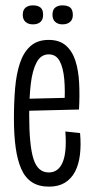

<svg xmlns="http://www.w3.org/2000/svg" viewBox="-20 -687 347 717"><path d="M163 10Q125 10 99.5 -6.5Q74 -23 59.5 -56Q45 -89 38.5 -136Q32 -183 32 -245Q32 -305 36.5 -358Q41 -411 54.5 -451.5Q68 -492 94 -515Q120 -538 162 -538Q202 -538 226 -517Q250 -496 261.5 -460.5Q273 -425 275.5 -378Q278 -331 275 -278L71 -273V-318L242 -322L220 -287Q224 -347 220 -391Q216 -435 202.5 -459.5Q189 -484 162 -484Q133 -484 117 -454.5Q101 -425 95 -374Q89 -323 89 -258Q89 -144 105 -93.5Q121 -43 162 -43Q180 -43 193 -52.5Q206 -62 214 -81Q222 -100 224.5 -129Q227 -158 224 -196L279 -190Q283 -146 278.5 -109Q274 -72 260 -45.5Q246 -19 222 -4.5Q198 10 163 10ZM213 -596Q197 -596 186.5 -605Q176 -614 176 -632Q176 -651 186.5 -659Q197 -667 213 -667Q232 -667 242 -659Q252 -651 252 -631Q252 -614 241.5 -605Q231 -596 213 -596ZM103 -596Q86 -596 75.5 -605Q65 -614 65 -632Q65 -650 75.5 -658.5Q86 -667 103 -667Q121 -667 131 -659Q141 -651 141 -632Q141 -614 131 -605Q121 -596 103 -596Z"/></svg>

Font: Bricolage Grotesque 72pt Condensed ExtraLight
Style: Regular
Weight: 250
Width: 3
Designer: Mathieu Triay
Foundry: Atelier Triay
Version: Version 1.001;gftools[0.9.33.dev8+g029e19f]